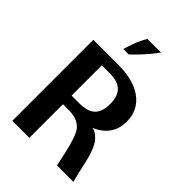

<svg xmlns="http://www.w3.org/2000/svg" viewBox="-271 -1082 1203 1203"><g transform="rotate(45 330.5 -480.5)"><path d="M69.7 0V-717.6H295.3Q358 -717.6 410.1 -704Q462.3 -690.4 500.5 -663.2Q538.7 -636.1 559.8 -596Q580.8 -555.9 580.8 -503.4Q580.8 -451.1 560.4 -413.3Q540.1 -375.5 505.1 -350.7Q470.2 -325.9 425 -313.2Q379.8 -300.4 330.2 -297.9H300.9H149.7L220.6 -352.9V0ZM181.8 -374.3H291.1Q341.3 -374.3 371.6 -389.4Q401.8 -404.6 415.4 -434.2Q428.9 -463.8 428.9 -506.6Q428.9 -542.9 420.1 -568.7Q411.3 -594.6 394 -610.7Q376.7 -626.9 351 -634.5Q325.2 -642.1 291.1 -642.1H91.2L220.6 -706.2V-313.1ZM236.3 -297.9 431.7 -327.7Q446.2 -325.8 457.9 -323.6Q469.6 -321.5 482.6 -314.8Q495.5 -308.1 512.2 -291.4Q516.4 -287.4 523.9 -277.9Q531.4 -268.4 540.7 -250.9Q550 -233.4 559.7 -205.5Q569.4 -177.6 578.2 -136.8Q582.8 -114.8 591.9 -74.9Q601.1 -34.9 610.3 0H465.4Q462.7 -12.4 460 -25.3Q457.2 -38.1 454.4 -50.9Q451.5 -63.8 448.9 -76.1Q446.3 -88.4 443.8 -99.3Q431.5 -152.2 420.9 -184Q410.3 -215.7 401.3 -232.7Q392.2 -249.7 384.4 -257.6Q376.6 -265.4 369.3 -270.4Q347.7 -285.9 325.1 -291.4Q302.5 -296.9 280.1 -297.4Q257.8 -297.9 236.3 -297.9ZM242.9 -809.6Q254.1 -846.2 264.3 -873.8Q274.4 -901.3 284.6 -922.5Q294.7 -943.7 304.8 -960.9H426.3Q414.6 -944.3 394.1 -919.3Q373.6 -894.2 347.2 -865.6Q320.8 -836.9 291.2 -809.6Z"/></g></svg>

Font: Russolo 10pt ExtraLight
Style: Regular
Weight: 200
Designer: Micah Stupak-Hahn
Version: Version 1.000